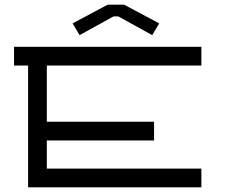

<svg xmlns="http://www.w3.org/2000/svg" viewBox="-20 -800 960 820"><path d="M290 -700 320 -650 465 -730H485L630 -650L660 -700L510 -780H440ZM100 0H840V-80H180V-200H638V-280H180V-520H840V-600H40V-520H100Z"/></svg>

Font: KetosagCBd
Style: Regular
Weight: 500
Designer: gluk
Foundry: gluk
Version: Version 00.0024